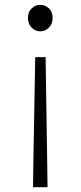

<svg xmlns="http://www.w3.org/2000/svg" viewBox="-20 -567 335 796"><path d="M118 125 126 -330H169L176 125L177 209H117ZM147 -437Q127 -437 111.5 -452Q96 -467 96 -493Q96 -518 111.5 -532.5Q127 -547 147 -547Q167 -547 182.5 -532.5Q198 -518 198 -493Q198 -467 182.5 -452Q167 -437 147 -437Z"/></svg>

Font: SpoqaHanSans-Light
Style: Regular
Weight: 300
Designer: [Spoqa Han Sans] Dong-huui Kim \uAE40 \uB3D9 \uD718  Younghwa Kang \uAC15 \uC601 \uD654  [Noto Sans] Ryoko NISHIZUKA \u8
Foundry: Spoqa (http://www.spoqa-han-sans.com)
Version: Version 2.000